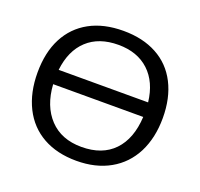

<svg xmlns="http://www.w3.org/2000/svg" viewBox="-123 -835 1024 983"><g transform="rotate(20 389.0 -344.0)"><path d="M730 -347.2Q730 -239.7 689 -158.2Q647.5 -77.1 570.3 -33.7Q493.2 9.8 388.2 9.8Q282.2 9.8 205.6 -33.2Q128.9 -76.2 88.1 -157.5Q47.4 -238.8 47.4 -347.2Q47.4 -457.5 88.1 -535.9Q128.9 -614.3 205.3 -656.2Q281.7 -698.2 389.2 -698.2Q494.6 -698.2 571.3 -656.7Q648.4 -615.2 689.2 -535.4Q730 -455.6 730 -347.2ZM389.2 -622.1Q283.2 -622.1 220 -563.5Q156.7 -504.9 144.5 -397H631.8Q619.6 -503.9 556.2 -563Q492.7 -622.1 389.2 -622.1ZM388.2 -65.9Q501 -65.9 564.2 -131.8Q627.4 -197.8 633.8 -318.4H143.1Q150.4 -201.7 214.6 -133.8Q278.8 -65.9 388.2 -65.9Z"/></g></svg>

Font: Arimo Nerd Font
Style: Regular
Weight: 400
Designer: Steve Matteson
Foundry: Monotype Imaging Inc.
Version: Version 1.33;Nerd Fonts 3.2.1